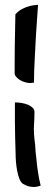

<svg xmlns="http://www.w3.org/2000/svg" viewBox="-20 -676 226 786"><path d="M124 -82Q125 -54.7 128.9 -26.4Q130.9 -2 135.3 27.3Q139.6 56.6 146.5 84Q129.9 89.8 116.7 89.4Q103.5 88.9 93.8 85.9Q83 82 73.2 76.2Q64.5 69.3 59.1 55.2Q53.7 41 50.3 23.4Q46.9 5.9 45.4 -12.7Q43.9 -31.2 43.9 -46.9Q43 -78.1 42 -113.3Q41 -143.6 41 -181.2Q41 -218.8 41 -256.8Q54.7 -256.8 68.8 -254.4Q83 -252 94.7 -247.1Q106.4 -242.2 113.8 -234.9Q121.1 -227.5 121.1 -217.8Q121.1 -191.4 119.1 -161.6Q117.2 -131.8 124 -82ZM40 -375V-414.1Q40 -439.5 40.5 -486.8Q41 -534.2 43 -617.2Q55.7 -631.8 71.3 -639.6Q86.9 -647.5 101.6 -651.4Q118.2 -655.3 135.7 -656.2Q130.9 -591.8 127.4 -534.7Q124 -477.5 122.1 -433.6Q119.1 -381.8 119.1 -337.9Q105.5 -335 92.8 -336.9Q86.9 -337.9 81.1 -339.8Q64.5 -344.7 52.2 -355.5Q40 -366.2 40 -375Z"/></svg>

Font: BKP Parklife Text
Style: Regular
Weight: 400
Designer: Font Diner, Inc.; LA MECHKY PLUS GmbH
Foundry: Font Diner, Inc.; LA MECHKY PLUS GmbH
Version: Version 1.007